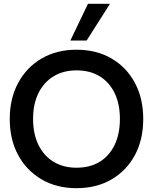

<svg xmlns="http://www.w3.org/2000/svg" viewBox="-20 -972 800 1004"><path d="M380 12Q276 12 197.5 -34Q119 -80 75 -161Q31 -242 31 -350Q31 -457 75 -538.5Q119 -620 197.5 -666Q276 -712 380 -712Q485 -712 563.5 -666Q642 -620 685.5 -538.5Q729 -457 729 -350Q729 -242 685.5 -161Q642 -80 563.5 -34Q485 12 380 12ZM380 -95Q450 -95 500.5 -125.5Q551 -156 579 -213.5Q607 -271 607 -350Q607 -429 579 -486Q551 -543 500.5 -573.5Q450 -604 380 -604Q312 -604 261 -573.5Q210 -543 181.5 -486Q153 -429 153 -350Q153 -271 181.5 -213.5Q210 -156 261 -125.5Q312 -95 380 -95ZM348 -760 440 -952H555L433 -760Z"/></svg>

Font: Host Grotesk Light SemiBold
Style: Regular
Weight: 600
Version: Version 1.003